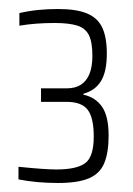

<svg xmlns="http://www.w3.org/2000/svg" viewBox="-20 -822 295 426"><path d="M109 -416Q85 -416 63 -418Q41 -420 21 -424V-452Q50 -449 71 -447.5Q92 -446 105 -446Q150 -446 169 -460Q188 -474 188 -519Q188 -561 174.5 -578.5Q161 -596 128 -596H71V-626H128Q147 -626 159.5 -634Q172 -642 178.5 -658Q185 -674 185 -698Q185 -729 177 -744.5Q169 -760 150.5 -765.5Q132 -771 101 -771Q80 -771 60.5 -769.5Q41 -768 23 -765V-793Q45 -798 66 -800Q87 -802 109 -802Q150 -802 173.5 -792Q197 -782 207 -760.5Q217 -739 217 -703Q217 -663 204 -642Q191 -621 165 -614V-612Q192 -606 206.5 -585Q221 -564 221 -521Q221 -484 211.5 -460.5Q202 -437 177.5 -426.5Q153 -416 109 -416Z"/></svg>

Font: Saira Thin Condensed
Style: Regular
Weight: 100
Width: 3
Version: Version 1.101